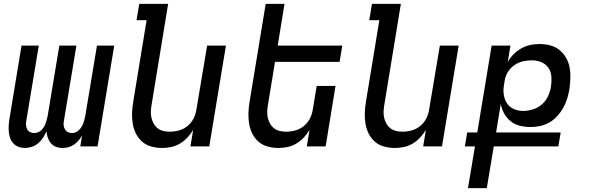

<svg xmlns="http://www.w3.org/2000/svg" viewBox="-20 -755 3040 990"><path d="M108 8Q91 8 75.5 2Q60 -4 49 -15.5Q38 -27 32.5 -42.5Q27 -58 25.5 -75Q24 -92 25 -109Q26 -126 29 -144L91 -520H180L115 -129Q113 -118 114.5 -107Q116 -96 121 -87Q126 -78 136 -73.5Q146 -69 157 -69Q166 -69 176 -73Q186 -77 193.5 -84.5Q201 -92 206.5 -101Q212 -110 215.5 -119.5Q219 -129 221.5 -139Q224 -149 226 -159L286 -520H374L309 -129Q307 -118 308.5 -107Q310 -96 315.5 -87Q321 -78 330.5 -73.5Q340 -69 351 -69Q361 -69 370.5 -73Q380 -77 387.5 -84.5Q395 -92 400.5 -101Q406 -110 409.5 -119.5Q413 -129 415.5 -139Q418 -149 420 -159L480 -520H569L483 0H394L403 -56Q395 -42 384.5 -30Q374 -18 361 -9Q348 0 332.5 4Q317 8 303 8Q285 8 269 2Q253 -4 242.5 -16.5Q232 -29 226.5 -45Q221 -61 220 -78Q212 -61 202 -45Q192 -29 177 -16.5Q162 -4 144 2Q126 8 109 8Z M816 8Q787 8 760 0.5Q733 -7 713 -24.5Q693 -42 681 -66Q669 -90 664.5 -117.5Q660 -145 661 -173.5Q662 -202 667 -231L736 -651H684L698 -735H847L762 -217Q759 -200 758 -182.5Q757 -165 760.5 -149Q764 -133 772 -118.5Q780 -104 792.5 -94Q805 -84 821.5 -80Q838 -76 855 -76Q879 -76 903 -82.5Q927 -89 947 -105.5Q967 -122 978.5 -145Q990 -168 993 -192L1048 -520H1145L1059 0H962L976 -85Q963 -64 946 -45.5Q929 -27 907.5 -14.5Q886 -2 862.5 3Q839 8 816 8Z M1416 8Q1387 8 1360 0.5Q1333 -7 1313 -24.5Q1293 -42 1281 -66Q1269 -90 1264.5 -117.5Q1260 -145 1261 -173.5Q1262 -202 1267 -231L1350 -735H1447L1412 -520H1745L1731 -436H1398L1362 -217Q1359 -200 1358 -182.5Q1357 -165 1360.5 -149Q1364 -133 1372 -118.5Q1380 -104 1392.5 -94Q1405 -84 1421.5 -80Q1438 -76 1455 -76Q1479 -76 1503 -82.5Q1527 -89 1547 -105.5Q1567 -122 1578.5 -145Q1590 -168 1593 -192L1613 -312H1710L1659 0H1562L1576 -85Q1563 -64 1546 -45.5Q1529 -27 1507.5 -14.5Q1486 -2 1462.5 3Q1439 8 1416 8Z M2016 8Q1987 8 1960 0.5Q1933 -7 1913 -24.5Q1893 -42 1881 -66Q1869 -90 1864.5 -117.5Q1860 -145 1861 -173.5Q1862 -202 1867 -231L1936 -651H1884L1898 -735H2047L1962 -217Q1959 -200 1958 -182.5Q1957 -165 1960.5 -149Q1964 -133 1972 -118.5Q1980 -104 1992.5 -94Q2005 -84 2021.5 -80Q2038 -76 2055 -76Q2079 -76 2103 -82.5Q2127 -89 2147 -105.5Q2167 -122 2178.5 -145Q2190 -168 2193 -192L2248 -520H2345L2259 0H2162L2176 -85Q2163 -64 2146 -45.5Q2129 -27 2107.5 -14.5Q2086 -2 2062.5 3Q2039 8 2016 8Z M2393 215 2429 0H2377L2389 -72H2441L2515 -520H2612L2598 -435Q2610 -457 2628 -475Q2646 -493 2668 -505.5Q2690 -518 2714 -523Q2738 -528 2761 -528Q2790 -528 2817 -521Q2844 -514 2864.5 -497.5Q2885 -481 2898.5 -457.5Q2912 -434 2917 -407.5Q2922 -381 2921 -352.5Q2920 -324 2916 -295Q2912 -271 2904.5 -246.5Q2897 -222 2884.5 -199.5Q2872 -177 2854 -157Q2836 -137 2813.5 -124Q2791 -111 2766 -105.5Q2741 -100 2716 -100Q2688 -100 2661 -106.5Q2634 -113 2613.5 -129.5Q2593 -146 2580 -169Q2567 -192 2562 -219L2538 -72H2871L2859 0H2526L2490 215ZM2677 -183Q2702 -183 2728 -191Q2754 -199 2774.5 -217Q2795 -235 2806 -259.5Q2817 -284 2821 -309Q2825 -335 2823 -360.5Q2821 -386 2807.5 -405.5Q2794 -425 2771 -434.5Q2748 -444 2722 -444Q2700 -444 2677.5 -439Q2655 -434 2634.5 -420.5Q2614 -407 2600.5 -386.5Q2587 -366 2583 -344L2578 -313Q2574 -288 2578 -264Q2582 -240 2595 -221Q2608 -202 2630 -192.5Q2652 -183 2677 -183Z"/></svg>

Font: Iosevka Md Ex Obl
Style: Regular
Weight: 500
Width: 7
Italic angle: -9°
Monospace: yes
Designer: Belleve Invis
Foundry: Belleve Invis
Version: Version 32.5.0; ttfautohint (v1.8.4)